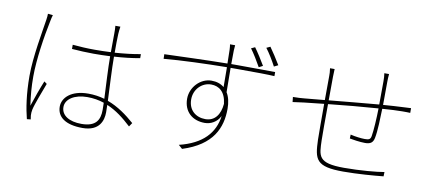

<svg xmlns="http://www.w3.org/2000/svg" viewBox="-74 -1081 3147 1399"><g transform="rotate(10 1500.0 -381.5)"><path d="M227 -755 190 -759C190 -747 189 -733 186 -714C173 -626 136 -433 136 -290C136 -155 153 -50 172 24L200 21C199 14 197 2 196 -7C195 -20 196 -37 199 -51C208 -94 249 -197 270 -254L250 -269C230 -221 198 -133 180 -77C169 -155 164 -213 164 -291C164 -415 191 -591 216 -710C219 -728 223 -742 227 -755ZM703 -191 704 -138C704 -64 676 -11 569 -11C478 -11 419 -48 419 -110C419 -169 485 -211 578 -211C623 -211 665 -204 703 -191ZM726 -758H689C691 -742 691 -720 691 -701L690 -563C651 -561 611 -560 571 -560C513 -560 463 -563 407 -568V-537C465 -533 512 -530 568 -530C609 -530 649 -531 690 -533C690 -444 698 -312 702 -220C664 -231 624 -237 581 -237C455 -237 392 -174 392 -108C392 -33 453 17 582 17C708 17 732 -66 732 -125L731 -180C799 -152 857 -106 914 -53L933 -81C875 -132 809 -181 730 -210C726 -313 718 -440 718 -535C783 -539 847 -546 908 -557V-587C851 -576 786 -569 718 -564C718 -609 718 -668 720 -702C721 -720 723 -737 726 -758Z M1719 -781 1691 -768C1715 -736 1748 -682 1770 -642L1799 -657C1777 -695 1742 -750 1719 -781ZM1828 -804 1800 -791C1825 -759 1856 -708 1878 -666L1908 -681C1884 -722 1850 -773 1828 -804ZM1567 -335C1560 -255 1522 -202 1452 -202C1382 -202 1326 -246 1326 -326C1326 -403 1385 -458 1451 -458C1509 -458 1557 -424 1567 -335ZM1076 -616 1077 -582C1204 -594 1390 -600 1542 -602L1543 -455C1519 -475 1488 -486 1449 -486C1367 -486 1296 -411 1296 -326C1296 -230 1361 -174 1452 -174C1498 -174 1542 -198 1566 -245C1549 -118 1467 -26 1295 16L1323 41C1544 -29 1599 -164 1599 -304C1599 -351 1590 -391 1571 -422L1569 -602H1619C1765 -602 1844 -601 1894 -598V-628C1855 -628 1760 -630 1618 -630H1569L1570 -730C1570 -739 1572 -764 1573 -770H1535C1536 -766 1539 -743 1539 -730L1541 -629C1373 -627 1182 -619 1076 -616Z M2053 -472 2057 -435C2085 -439 2109 -442 2139 -446L2286 -462C2286 -356 2286 -240 2287 -197C2292 -52 2304 0 2508 0C2615 0 2737 -10 2804 -17L2805 -49C2749 -39 2628 -28 2509 -28C2313 -28 2318 -82 2314 -199C2313 -233 2313 -350 2314 -465C2427 -477 2566 -490 2682 -498C2681 -426 2675 -330 2668 -292C2664 -266 2652 -261 2622 -261C2596 -261 2553 -266 2515 -275L2514 -246C2533 -242 2590 -233 2628 -233C2668 -233 2687 -246 2694 -282C2705 -334 2707 -435 2709 -500C2766 -504 2817 -507 2855 -507C2879 -507 2902 -507 2915 -506V-541C2898 -540 2880 -539 2855 -538C2812 -536 2762 -533 2710 -529C2711 -580 2711 -650 2711 -699C2711 -716 2712 -740 2714 -758H2679C2682 -742 2683 -718 2683 -699L2682 -527C2560 -517 2423 -503 2314 -493L2315 -667C2315 -686 2316 -712 2317 -725H2283C2287 -699 2287 -686 2287 -667L2286 -490L2136 -476C2115 -474 2087 -472 2053 -472Z"/></g></svg>

Font: Harano Aji Gothic KR ExtraLight
Style: Regular
Weight: 250
Foundry: Masamichi Hosoda
Version: HaranoAjiGothicKR-ExtraLight version 20220220;ttx 4.29.1